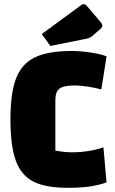

<svg xmlns="http://www.w3.org/2000/svg" viewBox="-20 -884 550 919"><path d="M304 15Q198 15 139.5 -15Q81 -45 55.5 -115.5Q30 -186 30 -312Q30 -439 57 -509Q84 -579 147 -609.5Q210 -640 324 -640Q367 -640 417.5 -632Q468 -624 490 -614L465 -456Q436 -464 399.5 -469.5Q363 -475 339 -475Q285 -475 265 -460Q245 -445 245 -405V-163Q290 -155 324 -155Q365 -155 405.5 -161.5Q446 -168 475 -179L490 -11Q451 3 407.5 9Q364 15 304 15ZM180 -721 369 -860Q374 -864 380 -864Q385 -864 388.5 -862Q392 -860 398 -853L461 -779Q470 -769 470 -762Q470 -754 459 -744L421 -711Q410 -702 395 -699L221 -664Z"/></svg>

Font: Changa ExtraBold
Style: Regular
Weight: 800
Designer: Eduardo Rodriguez Tunni
Foundry: Eduardo Rodriguez Tunni
Version: Version 2.002; ttfautohint (v1.5) -l 8 -r 50 -G 220 -x 14 -H